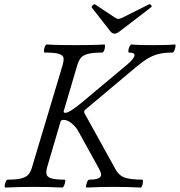

<svg xmlns="http://www.w3.org/2000/svg" viewBox="-20 -878 845 902"><path d="M6 3Q1 3 2 -6Q3 -15 7 -24.5Q11 -34 16 -34Q60 -34 82.5 -40.5Q105 -47 115 -60Q125 -73 130 -91L275 -575Q280 -593 278.5 -605.5Q277 -618 258 -624.5Q239 -631 191 -631Q186 -631 186.5 -640.5Q187 -650 191 -659.5Q195 -669 201 -669Q234 -667 267.5 -666.5Q301 -666 335 -666Q369 -666 402 -666.5Q435 -667 470 -669Q474 -669 473.5 -659.5Q473 -650 469 -640.5Q465 -631 460 -631Q415 -631 392 -624.5Q369 -618 359.5 -606Q350 -594 344 -575L280 -358Q276 -348 287 -348Q306 -348 364 -396L579 -576Q612 -604 612 -619Q612 -631 586 -631Q582 -631 583 -640.5Q584 -650 588.5 -659.5Q593 -669 598 -669Q623 -667 648.5 -666.5Q674 -666 700 -666Q725 -666 750.5 -666.5Q776 -667 802 -669Q806 -669 804.5 -659.5Q803 -650 799 -640.5Q795 -631 790 -631Q752 -631 725.5 -624.5Q699 -618 674 -603Q649 -588 618 -562L381 -363Q372 -355 377 -346L522 -84Q540 -51 569.5 -42.5Q599 -34 648 -34Q652 -34 651.5 -24.5Q651 -15 648 -6Q645 3 641 3Q577 0 514 0Q451 0 388 3Q383 3 384.5 -6Q386 -15 390 -24.5Q394 -34 399 -34Q455 -34 455 -57Q455 -68 442 -91L347 -263Q336 -283 316 -299Q296 -315 279 -315Q266 -315 264 -305L201 -91Q196 -72 198.5 -59.5Q201 -47 220 -40.5Q239 -34 283 -34Q288 -34 286.5 -24.5Q285 -15 281 -6Q277 3 273 3Q206 0 139 0Q72 0 6 3ZM518 -720Q508 -720 500 -729L411 -843Q409 -847 416 -853.5Q423 -860 427 -857L522 -794Q530 -789 536 -789Q540 -789 553 -794L681 -858Q685 -860 690 -854Q695 -848 690 -844L540 -729Q528 -720 518 -720Z"/></svg>

Font: Junicode SmExp
Style: Italic
Weight: 400
Width: 6
Italic angle: -11°
Designer: Peter S. Baker
Version: Version 2.205; ttfautohint (v1.8.4)